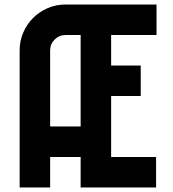

<svg xmlns="http://www.w3.org/2000/svg" viewBox="-20 -830 766 850"><path d="M673 -810V-675H472V-540H603V-405H472V-135H671V0H337V-135H202V0H67V-607Q67 -649 83 -686Q99 -723 126.5 -750.5Q154 -778 191 -794Q228 -810 270 -810ZM270 -675Q242 -675 222 -655Q202 -635 202 -607V-270H337V-675Z"/></svg>

Font: Transit CAT
Style: Regular
Weight: 400
Designer: Peter Wiegel
Foundry: Peter Wiegel
Version: 1.000